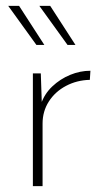

<svg xmlns="http://www.w3.org/2000/svg" viewBox="-20 -634 371 654"><path d="M119 -384 123 -265 119 -278Q131 -314 158 -339.5Q185 -365 219 -379Q253 -393 288 -393L286 -362Q242 -361 205 -341.5Q168 -322 146.5 -288.5Q125 -255 125 -213V0H92V-384ZM8 -614H45L131 -481H104ZM114 -614H151L237 -481H210Z"/></svg>

Font: Josefin Sans Thin ExtraLight
Style: Regular
Weight: 250
Version: Version 2.001